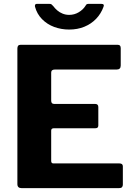

<svg xmlns="http://www.w3.org/2000/svg" viewBox="-20 -974 694 994"><path d="M70 -723Q70 -742 86 -742H590Q605 -742 605 -725V-635Q605 -614 584 -614H264Q245 -614 245 -598V-453Q245 -436 260 -436H472Q489 -436 489 -420V-324Q489 -318 485.5 -314Q482 -310 473 -310H259Q245 -310 245 -298V-141Q245 -128 256 -128H598Q616 -128 616 -113V-18Q616 -10 611.5 -5Q607 0 596 0H92Q70 0 70 -21V-723ZM504 -954Q522 -954 516 -939Q503 -903 477.5 -876.5Q452 -850 416.5 -835.5Q381 -821 338 -821Q297 -821 260.5 -834.5Q224 -848 197.5 -875Q171 -902 161 -940Q160 -945 162 -949.5Q164 -954 170 -954H235Q243 -954 246.5 -951.5Q250 -949 256 -942Q264 -931 276 -920.5Q288 -910 304 -903.5Q320 -897 338 -897Q365 -897 387.5 -910.5Q410 -924 422 -943Q426 -951 430 -952.5Q434 -954 439 -954Z"/></svg>

Font: Libre Franklin
Style: Bold
Weight: 700
Designer: Pablo Impallari, Rodrigo Fuenzalida, Nhung Nguyen
Foundry: Impallari Type
Version: Version 3.000